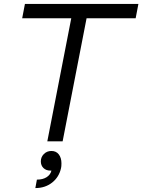

<svg xmlns="http://www.w3.org/2000/svg" viewBox="-20 -720 725 978"><path d="M93 -627 107 -700H685L671 -627H421L299 0H221L343 -627ZM242 149H237Q215 149 201.5 136Q188 123 188 102Q188 80 203.5 64.5Q219 49 242 49Q266 49 279.5 66.5Q293 84 293 112Q293 128 291 136Q281 182 245.5 210Q210 238 160 238L168 195Q198 195 217.5 182.5Q237 170 242 149Z"/></svg>

Font: MedMera Sans
Style: Italic
Weight: 400
Italic angle: -11°
Designer: Kasper Nordkvist
Foundry: UNCUT.wtf
Version: Version 1.300